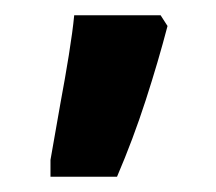

<svg xmlns="http://www.w3.org/2000/svg" viewBox="-20 -834 282 251"><path d="M46 -603V-625L59 -699Q65 -731 70 -762Q75 -793 77 -814H190L199 -800Q187 -754 170.5 -703Q154 -652 133 -603Z"/></svg>

Font: Noto Serif Armenian SemiCondensed ExtraBold
Style: Regular
Weight: 800
Width: 4
Designer: Monotype Design Team
Foundry: Monotype Imaging Inc.
Version: Version 2.008; ttfautohint (v1.8.4.7-5d5b)